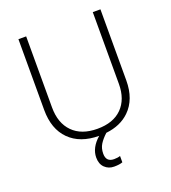

<svg xmlns="http://www.w3.org/2000/svg" viewBox="-163 -834 1046 1173"><g transform="rotate(-20 359.5 -248.0)"><path d="M292 128.9Q292 64.5 354.5 9.8Q231.4 9.3 162.1 -60.1Q92.8 -129.4 92.8 -253.9V-713.9H143.1V-252Q143.1 -149.4 200.2 -91.8Q256.8 -34.2 360.4 -34.2Q463.9 -34.2 520 -90.8Q576.2 -147.5 576.2 -247.1V-713.9H626V-252Q626 -128.9 554.7 -59.6Q497.1 -3.4 401.9 7.3Q372.6 34.2 356.4 60.1Q340.3 85.9 340.3 121.1Q340.3 174.8 392.1 174.8Q416 174.8 432.1 168.9V210Q412.6 217.8 376.5 217.8Q340.8 217.8 316.4 194.3Q292 170.9 292 128.9Z"/></g></svg>

Font: OpenSans-Light
Style: Regular
Weight: 300
Foundry: Ascender Corporation
Version: Version 1.10